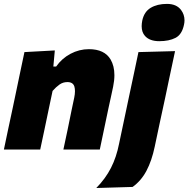

<svg xmlns="http://www.w3.org/2000/svg" viewBox="-25 -768 968 986"><path d="M-5 0Q6 -52.5 16.5 -102.5Q27 -152.5 40.5 -214.5L51 -264.5Q62.5 -320.5 75 -379.5Q87.5 -438 100.5 -500.5L256.5 -509L249 -426.5H263.5Q292.5 -468 337.2 -491.8Q382 -515.5 431.5 -515.5Q511.5 -515.5 543 -462.5Q562.5 -429 562.5 -382Q562.5 -355 556 -323Q551.5 -301.5 545.2 -272.5Q539 -243.5 532.5 -214.5Q519.5 -152 509 -102.5Q498.5 -52.5 487.5 0H300.5Q312 -52.5 322 -101Q332 -149.5 343 -204L356 -265.5Q360 -284.5 360 -299.5Q360 -313 357 -323.5Q350 -346.5 321 -346.5Q298.5 -346.5 280.5 -333.8Q262.5 -321 245 -301L224.5 -204Q213 -149.5 203 -101Q192.5 -52.5 181.5 0ZM469.5 197.5Q517 149 545 94Q573 39 586.5 -30L625.5 -214.5L636 -264.5Q653 -343.5 664 -396Q675 -448.5 686 -500.5L874 -505.5Q866.5 -470 859 -435Q851.5 -400 842.8 -359Q834 -318 823 -264.5Q808 -196 795.2 -136Q782.5 -76 769.5 -14.5Q754.5 57.5 727.2 109Q700 160.5 656 192ZM793 -556.5Q743.5 -556.5 719.5 -583.5Q702.5 -602.5 702.5 -633.5Q702.5 -646.5 705.5 -662Q715 -707.5 748.8 -727.8Q782.5 -748 832.5 -748Q881.5 -748 905 -716.5Q922.5 -693 922.5 -663.5Q922.5 -653 920 -641.5Q909.5 -590.5 876.2 -573.5Q843 -556.5 793 -556.5Z"/></svg>

Font: Heraclito ExtraBold
Style: Italic
Weight: 800
Italic angle: -12°
Designer: Kostas Bartsokas (font) & Cristiano Sobral (main changes)
Foundry: Kostas Bartsokas (font) & Cristiano Sobral (main changes)
Version: Version 1.00;July 8, 2020;FontCreator 13.0.0.2655 64-bit